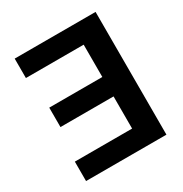

<svg xmlns="http://www.w3.org/2000/svg" viewBox="-170 -860 948 993"><g transform="rotate(-30 304.0 -363.5)"><path d="M59 3V-113H401V-305H84V-421H401V-614H56V-730H539V3Z"/></g></svg>

Font: Sinter Bold
Style: Regular
Weight: 700
Foundry: Adobe & rsms
Version: Version 1.000